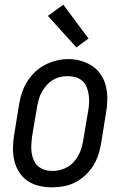

<svg xmlns="http://www.w3.org/2000/svg" viewBox="-20 -794 540 822"><path d="M202 8Q174 8 146.5 1.5Q119 -5 97.5 -20Q76 -35 61.5 -58Q47 -81 41 -107.5Q35 -134 35.5 -162.5Q36 -191 41 -219L62 -349Q66 -374 74.5 -398.5Q83 -423 97 -445.5Q111 -468 130.5 -486.5Q150 -505 174 -517Q198 -529 223 -535Q248 -541 273 -541Q302 -541 328.5 -533Q355 -525 377 -510Q399 -495 413.5 -472Q428 -449 434 -422.5Q440 -396 439.5 -367.5Q439 -339 434 -311L413 -181Q409 -156 401 -131.5Q393 -107 379 -84.5Q365 -62 345 -43.5Q325 -25 301.5 -13Q278 -1 252.5 3.5Q227 8 202 8ZM204 -62Q220 -62 236.5 -66Q253 -70 268 -78.5Q283 -87 295 -100Q307 -113 315.5 -128.5Q324 -144 328.5 -160Q333 -176 336 -192L358 -322Q361 -339 361.5 -356.5Q362 -374 359.5 -390.5Q357 -407 350.5 -422.5Q344 -438 331.5 -448.5Q319 -459 303 -463.5Q287 -468 269 -468Q253 -468 236.5 -464Q220 -460 205.5 -451Q191 -442 179.5 -429Q168 -416 159.5 -401Q151 -386 146.5 -370Q142 -354 139 -338L117 -208Q115 -191 114 -173.5Q113 -156 115.5 -139.5Q118 -123 124.5 -108Q131 -93 143 -82.5Q155 -72 171 -67Q187 -62 204 -62ZM307 -591 185 -726 251 -774 359 -629Z"/></svg>

Font: Iosevka Curly Slab Oblique
Style: Regular
Weight: 400
Italic angle: -9°
Monospace: yes
Designer: Belleve Invis
Foundry: Belleve Invis
Version: Version 11.1.0; ttfautohint (v1.8.3)